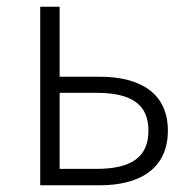

<svg xmlns="http://www.w3.org/2000/svg" viewBox="-20 -553 570 573"><path d="M100 0H277C403 0 481 -54 481 -163C481 -272 403 -324 277 -324H158V-533H100ZM158 -49V-276H267C372 -276 423 -242 423 -163C423 -84 372 -49 267 -49Z"/></svg>

Font: Source Han Sans SC Light
Style: Regular
Weight: 300
Designer: Ryoko NISHIZUKA (kana & ideographs); Paul D. Hunt (Latin, Greek & Cyrillic); Wenlong ZHANG (bopomofo); Sandoll Communica
Foundry: Adobe Systems Incorporated
Version: Version 1.004;PS 1.004;hotconv 1.0.82;makeotf.lib2.5.63406